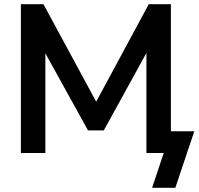

<svg xmlns="http://www.w3.org/2000/svg" viewBox="-20 -725 941 910"><path d="M701 165 756 0H674V-533L702 -525L472 -107H397L167 -523L195 -531V0H79V-705H186L463 -193H409L685 -705H790V-103H901L811 165Z"/></svg>

Font: Nunito Sans 12pt ExtraLight
Style: Regular
Weight: 200
Designer: Vernon Adams
Foundry: Vernon Adams
Version: Version 3.101;gftools[0.9.27]